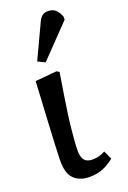

<svg xmlns="http://www.w3.org/2000/svg" viewBox="-156 -856 613 923"><g transform="rotate(-20 150.0 -395.0)"><path d="M136 14Q107 14 86.5 5.5Q66 -3 53 -17.5Q40 -32 34 -53.5Q28 -75 28 -100Q28 -106 28 -113.5Q28 -121 28.5 -131Q29 -141 29.5 -153.5Q30 -166 30.5 -180.5Q31 -195 32 -212.5Q33 -230 34 -249.5Q35 -269 36 -291Q37 -313 38.5 -338Q40 -363 41.5 -390Q43 -417 44.5 -446.5Q46 -476 48 -508L158 -518L171 -510Q162 -454 154 -404Q146 -354 140 -311Q134 -268 130.5 -232.5Q127 -197 125 -170.5Q123 -144 123 -125Q123 -103 128.5 -88.5Q134 -74 146 -67Q158 -60 177 -60Q195 -60 210 -64Q225 -68 242 -77L262 -33Q241 -17 221.5 -6.5Q202 4 181 9Q160 14 136 14ZM124 -576 87 -594 164 -758Q175 -784 187 -794Q199 -804 218 -804Q241 -804 255.5 -791.5Q270 -779 280 -753V-738Z"/></g></svg>

Font: Literata Medium
Style: Italic
Weight: 500
Italic angle: -2°
Designer: Latin by Veronika Burian and Jose Scaglione. Greek by Irene Vlachou. Cyrillic by Vera Evstafieva
Foundry: TypeTogether
Version: Version 3.103;gftools[0.9.29]